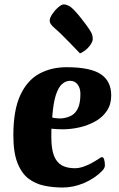

<svg xmlns="http://www.w3.org/2000/svg" viewBox="-20 -824 531 857"><path d="M259.6 13Q217.4 13 177.9 4.9Q138.5 -3.2 107.4 -26.6Q76.4 -50.1 58 -96.6Q39.6 -143.1 39.6 -219.7Q39.6 -331.5 70.2 -398.2Q100.8 -465 154.5 -494.5Q208.1 -524 277 -524Q382.7 -524 429.5 -493.1Q476.4 -462.3 476.4 -397.9Q476.4 -358.4 457.3 -329.5Q438.1 -300.6 405.7 -282.5Q373.3 -264.3 335.3 -255.6Q297.2 -246.8 258.7 -246.8Q245.8 -246.8 233.2 -247.7Q220.5 -248.5 209.6 -249.5Q209.3 -242.3 209.2 -231.8Q209.1 -221.4 209.1 -211.9Q209.1 -158.7 221.1 -128.5Q233.1 -98.4 256.4 -85.7Q279.7 -73.1 313.4 -73.1Q331.6 -73.1 350.5 -79.4Q369.5 -85.7 386.4 -94.8Q403.4 -103.9 414.9 -111.4Q423.4 -117.4 427.9 -120Q432.4 -122.6 435.4 -122.6Q441.9 -122.6 445.1 -111.5Q448.2 -100.4 448.2 -85.3Q448.2 -81.3 445.7 -74.9Q443.2 -68.5 435.2 -60.5Q402.4 -27.2 355.2 -7.1Q308.1 13 259.6 13ZM213 -299.8Q215.5 -298.3 227.4 -296.6Q239.3 -294.9 255.9 -295.6Q279 -297.9 298 -307.8Q316.9 -317.6 327.9 -340.7Q338.9 -363.9 338.9 -404.7Q338.9 -430.9 326.4 -447.1Q314 -463.3 292.7 -463.3Q274.2 -463.3 257.6 -449.3Q240.9 -435.3 229.3 -399.8Q217.7 -364.3 213 -299.8ZM337 -585.6Q331.5 -591.9 317.5 -606.1Q303.5 -620.4 286.6 -637.9Q269.8 -655.5 252.8 -671.9Q235.8 -688.4 223 -699.1Q211.5 -709.2 206.6 -716.9Q201.7 -724.7 201.7 -731Q201.7 -743.8 213.1 -760.8Q224.5 -777.9 239.6 -791.1Q254.7 -804.3 264.9 -804.3Q274.5 -804.3 286.5 -798.4Q298.6 -792.5 315.9 -773.4Q327.9 -760.4 341 -743.8Q354.1 -727.3 365.4 -712Q376.8 -696.7 383.2 -685.5Q389.2 -676.7 391.6 -667.8Q394 -658.9 394 -648.9Q394 -637.2 379 -617.6Q363.9 -598 337 -585.6Z"/></svg>

Font: Briem Hand Thin
Style: Regular
Weight: 100
Designer: Gunnlaugur SE Briem, Eben Sorkin
Foundry: Sorkin Type Co.
Version: Version 1.003